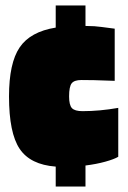

<svg xmlns="http://www.w3.org/2000/svg" viewBox="-20 -665 467 703"><path d="M293 -59V18H184V-55Q91 -62 52 -120Q13 -178 13 -312Q13 -434 52 -491.5Q91 -549 184 -564V-645H293V-570Q310 -570 325.5 -569Q341 -568 400 -560V-369Q355 -371 324.5 -371.5Q294 -372 278 -372Q252 -372 242.5 -360Q233 -348 233 -312Q233 -280 243.5 -269Q254 -258 282 -258Q313 -258 346 -261Q379 -264 413 -270V-91Q398 -82 365.5 -73Q333 -64 293 -59Z"/></svg>

Font: Blinker Black
Style: Regular
Weight: 900
Designer: Juergen Huber
Foundry: supertype
Version: Version 1.017;hotconv 1.0.117;makeotfexe 2.5.65602